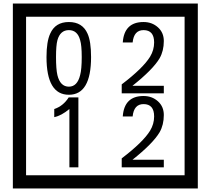

<svg xmlns="http://www.w3.org/2000/svg" viewBox="-20 -980 1195 1090"><path d="M1103 90H53V-960H1103ZM1028 15V-885H128V15ZM497 -656Q497 -442 371 -442Q244 -442 244 -656Q244 -744 265 -789Q294 -855 371 -855Q448 -855 477 -789Q497 -745 497 -656ZM444 -656Q444 -723 435 -752Q420 -809 371 -809Q322 -809 306 -752Q298 -723 298 -656Q298 -587 306 -553Q322 -488 371 -488Q419 -488 435 -554Q444 -587 444 -656ZM910 -450H671V-501Q792 -593 832 -658Q855 -696 855 -739Q855 -809 795 -809Q740 -809 733 -739H677Q685 -855 795 -855Q843 -855 876.5 -825Q910 -795 910 -747Q910 -691 886 -649Q848 -585 732 -493H910ZM425 -30H374V-361Q328 -323 288 -315V-361Q339 -378 370 -427H425ZM910 -30H671V-81Q792 -173 832 -238Q855 -276 855 -319Q855 -389 795 -389Q740 -389 733 -319H677Q685 -435 795 -435Q843 -435 876.5 -405Q910 -375 910 -327Q910 -271 886 -229Q848 -165 732 -73H910Z"/></svg>

Font: Unicode BMP Fallback SIL
Style: Regular
Weight: 400
Foundry: NRSI, SIL International
Version: Version 5.1 Based on Unicode 5.1